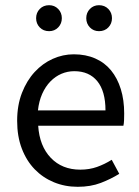

<svg xmlns="http://www.w3.org/2000/svg" viewBox="-20 -707 536 739"><path d="M279 12Q230 12 187.5 -5.5Q145 -23 113.5 -55.5Q82 -88 64 -135Q46 -182 46 -242Q46 -302 64.5 -349.5Q83 -397 113.5 -430Q144 -463 183 -480.5Q222 -498 264 -498Q310 -498 346.5 -482Q383 -466 407.5 -436Q432 -406 445 -364Q458 -322 458 -270Q458 -257 457.5 -244.5Q457 -232 455 -223H127Q132 -145 175.5 -99.5Q219 -54 289 -54Q324 -54 353.5 -64.5Q383 -75 410 -92L439 -38Q407 -18 368 -3Q329 12 279 12ZM126 -282H386Q386 -356 354.5 -394.5Q323 -433 266 -433Q240 -433 216.5 -423Q193 -413 174 -393.5Q155 -374 142.5 -346Q130 -318 126 -282ZM169 -587Q147 -587 133 -601.5Q119 -616 119 -637Q119 -658 133 -672.5Q147 -687 169 -687Q190 -687 204 -672.5Q218 -658 218 -637Q218 -616 204 -601.5Q190 -587 169 -587ZM361 -587Q340 -587 326 -601.5Q312 -616 312 -637Q312 -658 326 -672.5Q340 -687 361 -687Q383 -687 397 -672.5Q411 -658 411 -637Q411 -616 397 -601.5Q383 -587 361 -587Z"/></svg>

Font: Giro Regular
Style: Regular
Weight: 400
Designer: Paul D. Hunt
Foundry: Adobe Systems Incorporated
Version: Version 1.000;PS 1.0;hotconv 1.0.88;makeotf.lib2.5.647800